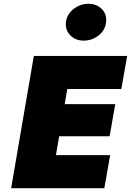

<svg xmlns="http://www.w3.org/2000/svg" viewBox="-20 -996 693 1016"><path d="M186 0H532L563 -175H217ZM276 -525H622L653 -700H307ZM233 -275H560L590 -445H263ZM159 -700 39 0H246L366 -700ZM329 -880Q324 -837 352 -809Q380 -781 423 -781Q466 -781 501 -808Q536 -835 541 -877Q547 -920 519 -948Q491 -976 448 -976Q405 -976 370 -949Q335 -922 329 -880Z"/></svg>

Font: Jost Black
Style: Italic
Weight: 900
Italic angle: -5°
Version: Version 3.710